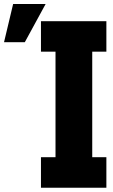

<svg xmlns="http://www.w3.org/2000/svg" viewBox="-167 -875 547 929"><path d="M-147.5 -670.9 -103.5 -855.5H53.7L-46.9 -670.9ZM31.2 33.2V-114.3H101.6V-625H31.2V-772.5H347.7V-625H279.3V-114.3H347.7V33.2Z"/></svg>

Font: GenEi M Gothic v2 Heavy
Style: Regular
Weight: 800
Version: Version 2.0